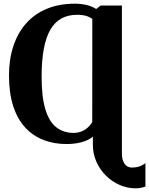

<svg xmlns="http://www.w3.org/2000/svg" viewBox="-20 -773 812 1045"><path d="M717.5 252Q674 252 632.5 234.2Q591 216.5 557.8 184Q524.5 151.5 505 108.2Q485.5 65 485.5 14.5V-29.5Q470 -16 447 -6.8Q424 2.5 397 6.8Q370 11 343 11Q273.5 11 216 -11.5Q158.5 -34 116.5 -79.8Q74.5 -125.5 51.8 -196Q29 -266.5 29 -363Q29 -450.5 52.8 -522.2Q76.5 -594 122.2 -645.8Q168 -697.5 235 -725.2Q302 -753 388 -753Q419 -753 450.2 -746Q481.5 -739 503.5 -724L528 -743H643.5V65.5Q643.5 96.5 657.5 117.8Q671.5 139 698.5 139Q720 139 738.5 132.8Q757 126.5 771.5 114.5V242.5Q764.5 245 750.5 248.5Q736.5 252 717.5 252ZM381.5 -49.5Q400 -49.5 418 -55.5Q436 -61.5 452.5 -74.5Q469 -87.5 482 -108.5L482.5 -670Q470.5 -679 457.2 -683.8Q444 -688.5 429.8 -690.5Q415.5 -692.5 400 -692.5Q351.5 -692.5 315.2 -673Q279 -653.5 255 -613Q231 -572.5 219 -510Q207 -447.5 206.5 -361Q206 -247 226.8 -178.5Q247.5 -110 287 -79.8Q326.5 -49.5 381.5 -49.5Z"/></svg>

Font: Merriweather 28pt ExtraBold
Style: Regular
Weight: 800
Version: Version 2.100